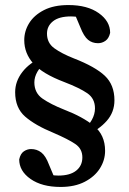

<svg xmlns="http://www.w3.org/2000/svg" viewBox="-20 -644 512 760"><path d="M251 -624Q326 -624 371 -592Q416 -560 416 -514Q411 -492 397.5 -482.5Q384 -473 368 -473Q345 -473 328.5 -486.5Q312 -500 298 -536L274 -593L327 -564Q305 -573 291.5 -576Q278 -579 261 -579Q214 -579 190 -560Q166 -541 166 -511Q166 -474 195 -453Q224 -432 272 -413Q357 -380 395 -344Q433 -308 433 -247Q433 -200 402.5 -165.5Q372 -131 323 -109L312 -134Q331 -147 343.5 -169.5Q356 -192 356 -215Q356 -254 325.5 -275Q295 -296 235 -319Q148 -352 112 -392.5Q76 -433 76 -485Q76 -521 95.5 -552.5Q115 -584 154 -604Q193 -624 251 -624ZM220 96Q146 96 101 64.5Q56 33 56 -13Q61 -36 74.5 -45Q88 -54 103 -54Q126 -54 143.5 -40.5Q161 -27 174 8L198 65L149 37Q170 45 182 48Q194 51 211 51Q257 51 281.5 31.5Q306 12 306 -21Q306 -55 278 -74Q250 -93 192 -118Q119 -148 79.5 -182.5Q40 -217 40 -279Q40 -322 68.5 -359Q97 -396 149 -418L160 -394Q140 -381 128 -360Q116 -339 116 -318Q116 -276 148.5 -253.5Q181 -231 234 -210Q307 -182 351.5 -146Q396 -110 396 -47Q396 -10 375.5 22.5Q355 55 315.5 75.5Q276 96 220 96Z"/></svg>

Font: Lisu Bosa ExtraBold
Style: Regular
Weight: 800
Designer: David Morse, Annie Olsen, Victor Gaultney, Frank Grießhammer (Latin)
Foundry: SIL International
Version: Version 2.000